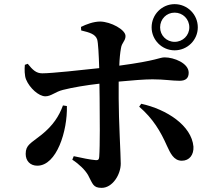

<svg xmlns="http://www.w3.org/2000/svg" viewBox="-20 -856 1040 927"><path d="M712 -724C712 -663 762 -613 823 -613C885 -613 935 -663 935 -724C935 -786 885 -836 823 -836C762 -836 712 -786 712 -724ZM753 -724C753 -764 784 -795 823 -795C863 -795 894 -764 894 -724C894 -685 863 -654 823 -654C784 -654 753 -685 753 -724ZM786 -152C802 -118 818 -80 858 -80C895 -80 916 -109 914 -148C905 -250 785 -328 662 -355L652 -341C719 -283 755 -222 786 -152ZM284 -347C265 -295 236 -250 180 -205C129 -164 104 -157 104 -113C104 -79 126 -56 160 -56C254 -56 306 -224 303 -344ZM100 -543C98 -524 98 -490 106 -472C123 -431 167 -391 199 -391C227 -391 247 -413 284 -422C331 -434 398 -445 460 -452L461 -381C462 -296 463 -150 459 -98C458 -84 452 -82 441 -83C415 -85 377 -93 336 -102L329 -85C363 -63 391 -35 405 -11C428 32 429 51 471 51C523 51 563 -13 563 -66C563 -105 553 -277 553 -380V-462C616 -468 678 -473 716 -473C775 -473 809 -466 847 -466C876 -466 891 -478 891 -505C891 -551 820 -579 775 -579C749 -579 742 -564 556 -539C557 -572 560 -601 564 -623C568 -651 586 -658 586 -682C586 -713 515 -751 464 -752C431 -752 395 -738 371 -726L372 -709C414 -699 440 -691 449 -666C454 -651 457 -591 459 -527C376 -518 230 -502 184 -502C155 -502 138 -518 114 -548Z"/></svg>

Font: Noto Serif CJK KR
Style: Bold
Weight: 700
Designer: Ryoko NISHIZUKA 西塚涼子 (kana & ideographs); Frank Grießhammer (Latin, Greek & Cyrillic); Wenlong ZHANG 张文龙 (bopomofo); San
Foundry: Adobe
Version: Version 2.001;hotconv 1.1.0;makeotfexe 2.6.0